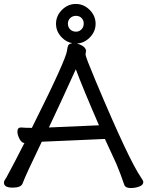

<svg xmlns="http://www.w3.org/2000/svg" viewBox="-27 -935 744 970"><path d="M220 -291 473 -302Q391 -491 356 -585Q278 -413 220 -291ZM633 15Q607 15 601 -1Q582 -57 561 -107L503 -233L345 -226Q199 -219 184 -219Q101 -47 87 -8Q79 13 37 13Q-7 13 -7 -12Q-7 -20 -2.5 -26Q2 -32 6 -39.5Q10 -47 19.5 -65Q29 -83 48.5 -119.5Q68 -156 96 -212H99Q83 -212 72 -232.5Q61 -253 61 -270Q61 -291 79 -291Q98 -289 134 -289Q307 -634 312 -681Q314 -701 320 -709Q326 -715 338 -717Q309 -722 286 -745Q256 -775 256 -815Q256 -855 286 -885Q316 -915 356 -915Q396 -915 426 -885Q456 -855 456 -815Q456 -775 426 -745Q398 -717 361 -715Q371 -713 383 -707Q404 -697 408 -680L405 -660Q405 -648 458 -522Q624 -127 685 -39Q697 -22 697 -16Q697 0 676.5 7.5Q656 15 633 15ZM357 -775Q373 -775 384.5 -786.5Q396 -798 396 -816Q396 -833 385 -844Q374 -855 357 -855Q339 -855 327.5 -843.5Q316 -832 316 -816Q316 -798 327.5 -786.5Q339 -775 357 -775Z"/></svg>

Font: ToneOZ-Pinyin-WenKai-Medium
Style: Medium
Weight: 700
Designer: Fontworks Inc.
Foundry: ToneOZ
Version: Version 0.240331